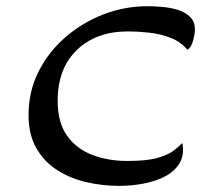

<svg xmlns="http://www.w3.org/2000/svg" viewBox="-20 -587 650 621"><path d="M365.7 14.2Q311 14.2 258.5 2Q206.1 -10.3 164.1 -37.4Q122.1 -64.5 97.2 -108.4Q72.3 -152.3 72.3 -215.3Q72.3 -290.5 104.2 -354.5Q136.2 -418.5 190.9 -466.1Q245.6 -513.7 314.2 -540.3Q382.8 -566.9 456.5 -566.9Q475.6 -566.9 501.7 -564.9Q527.8 -563 552.5 -555.9Q577.1 -548.8 593.8 -533.4Q610.4 -518.1 610.4 -491.2Q610.4 -477.5 604.5 -455.6Q598.6 -433.6 586.4 -425.8Q564.5 -452.1 531.5 -464.8Q498.5 -477.5 462.4 -481.4Q426.3 -485.4 394 -485.4Q291 -485.4 228.8 -425.5Q166.5 -365.7 166.5 -260.7Q166.5 -191.4 196.5 -148.7Q226.6 -106 277.8 -86.2Q329.1 -66.4 392.1 -66.4Q454.6 -66.4 489 -76.2Q523.4 -85.9 541 -99.4Q558.6 -112.8 569.8 -124.5Q576.7 -85.9 560.8 -59.3Q544.9 -32.7 514.2 -16.6Q483.4 -0.5 444.3 6.8Q405.3 14.2 365.7 14.2Z"/></svg>

Font: Lumanosimo
Style: Regular
Weight: 400
Designer: The DocRepair Project, Eduardo Rodriguez Tunni
Foundry: Google
Version: Version 1.010